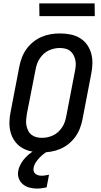

<svg xmlns="http://www.w3.org/2000/svg" viewBox="-20 -877 590 1120"><path d="M224 12Q192 12 162.5 6Q133 0 108 -15Q83 -30 66 -54Q49 -78 41.5 -106.5Q34 -135 35 -166.5Q36 -198 43 -230L93 -490Q98 -516 108 -542Q118 -568 134.5 -591Q151 -614 174 -632.5Q197 -651 223 -662Q249 -673 276 -677.5Q303 -682 329 -682Q361 -682 391 -676Q421 -670 446 -655Q471 -640 488 -616Q505 -592 512.5 -563.5Q520 -535 519 -503.5Q518 -472 511 -440L461 -180Q456 -154 446 -128Q436 -102 419.5 -79Q403 -56 380 -37.5Q357 -19 331 -8Q305 3 277.5 7.5Q250 12 224 12ZM226 -73Q242 -73 258 -76.5Q274 -80 290 -87.5Q306 -95 319 -107Q332 -119 342 -134Q352 -149 357.5 -164.5Q363 -180 366 -196L416 -456Q420 -474 421.5 -491Q423 -508 420 -524Q417 -540 409.5 -554.5Q402 -569 390 -579Q378 -589 362 -593Q346 -597 328 -597Q312 -597 296 -593.5Q280 -590 264 -582.5Q248 -575 235 -563Q222 -551 212 -536Q202 -521 196.5 -505.5Q191 -490 188 -474L137 -214Q134 -196 132.5 -179Q131 -162 134 -146Q137 -130 144 -115.5Q151 -101 163.5 -91Q176 -81 192 -77Q208 -73 226 -73ZM195 223Q172 223 150.5 217Q129 211 112.5 197Q96 183 89 162Q82 141 87 117Q91 97 102.5 77Q114 57 130 40.5Q146 24 164.5 11Q183 -2 204 -12H271L269 0Q253 7 238.5 18Q224 29 211.5 42Q199 55 189 70Q179 85 176 102Q174 112 176.5 121.5Q179 131 186.5 137Q194 143 203.5 145.5Q213 148 223 148Q234 148 245 146Q256 144 266 142L252 216Q237 219 223 221Q209 223 195 223ZM533 -783H210L209 -857H532Z"/></svg>

Font: Lode Dark Term
Style: Bold Italic
Weight: 700
Italic angle: -11°
Monospace: yes
Designer: Belleve Invis
Foundry: Belleve Invis
Version: Version 29.2.0